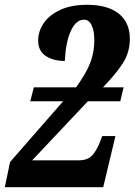

<svg xmlns="http://www.w3.org/2000/svg" viewBox="-41 -780 561 800"><path d="M-21 0 1 -105 222 -358H85L100 -416H276Q319 -476 335.5 -519.5Q352 -563 352 -613Q352 -651 341 -674.5Q330 -698 309 -698Q276 -698 254.5 -652Q233 -606 229 -526Q181 -526 149.5 -547Q118 -568 118 -611Q118 -650 141.5 -684Q165 -718 210.5 -739Q256 -760 322 -760Q408 -760 454 -723Q500 -686 500 -618Q500 -563 472 -518.5Q444 -474 388 -416H474L460 -358H325L93 -112H288Q328 -112 347.5 -137.5Q367 -163 378 -195L385 -213H440L389 0Z"/></svg>

Font: Noto Serif ExtraCondensed ExtraBold
Style: Italic
Weight: 800
Width: 2
Italic angle: -12°
Designer: Monotype Design Team
Foundry: Monotype Imaging Inc.
Version: Version 2.013